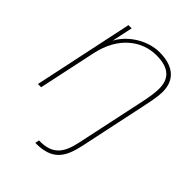

<svg xmlns="http://www.w3.org/2000/svg" viewBox="-215 -621 927 927"><g transform="rotate(45 248.5 -157.0)"><path d="M372 58 447 -296C456 -337 462 -374 462 -399C462 -484 406 -524 316 -524C231 -524 149 -467 116 -403L139 -510H117L9 0H31L94 -296C124 -436 218 -503 316 -503C406 -503 439 -462 439 -398C439 -372 435 -344 426 -300L350 57C333 139 303 192 205 189L201 210C316 211 351 157 372 58Z"/></g></svg>

Font: Nacelle Thin
Style: Italic
Weight: 100
Italic angle: -12°
Designer: Sora Sagano
Foundry: Sora Sagano
Version: Version 1.000;FEAKit 1.0